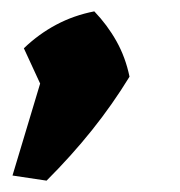

<svg xmlns="http://www.w3.org/2000/svg" viewBox="-20 -210 316 338"><path d="M2 99 54 -74 208 -75Q178 -26 142 19Q106 64 62 108ZM76 -8 22 -125Q48 -150 79 -166.5Q110 -183 146 -190Q169 -166 185 -137.5Q201 -109 208 -75Z"/></svg>

Font: Piazzolla Thin Black
Style: Italic
Weight: 900
Italic angle: -11.3°
Version: Version 2.005